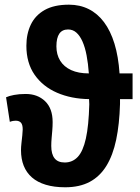

<svg xmlns="http://www.w3.org/2000/svg" viewBox="-20 -791 598 821"><path d="M274.9 -771Q321.3 -771 359.1 -752.2Q397 -733.4 424.8 -696.3Q452.6 -659.2 469.5 -604.2Q486.3 -549.3 491.2 -477.1H546.9V-367.2H493.2Q493.2 -361.8 493.2 -356.7Q493.2 -351.6 493.2 -346.2Q490.7 -259.8 476.8 -193.6Q462.9 -127.4 435.1 -82Q407.2 -36.6 363.8 -13.4Q320.3 9.8 258.8 9.8Q211.4 9.8 175.8 -1Q140.1 -11.7 116.7 -32.2Q93.3 -52.7 81.5 -82Q69.8 -111.3 69.8 -148.9Q69.8 -162.6 71.8 -179.7Q73.7 -196.8 75.4 -212.6Q77.1 -228.5 77.1 -237.8Q77.1 -257.8 69.6 -266.4Q62 -274.9 46.9 -274.9Q42 -274.9 35.9 -273.9Q29.8 -272.9 22 -270L5.9 -375Q18.6 -380.9 40 -385Q61.5 -389.2 89.8 -389.2Q140.6 -389.2 172.9 -358.2Q205.1 -327.1 205.1 -269Q205.1 -251 203.6 -233.6Q202.1 -216.3 200.7 -199.7Q199.2 -183.1 199.2 -167Q199.2 -131.8 213.4 -114Q227.5 -96.2 256.8 -96.2Q290 -96.2 312.5 -120.1Q335 -144 347.2 -198.7Q359.4 -253.4 361.8 -345.2Q361.8 -351.1 361.3 -356.4Q360.8 -361.8 360.8 -367.2Q284.7 -368.2 223.9 -394.5Q163.1 -420.9 127.9 -471.4Q92.8 -522 92.8 -595.2Q92.8 -646 111.8 -685.8Q130.9 -725.6 171.1 -748.3Q211.4 -771 274.9 -771ZM271 -665Q246.1 -665 233.6 -647Q221.2 -628.9 221.2 -592.8Q221.2 -557.6 237.3 -531.5Q253.4 -505.4 284.4 -491.2Q315.4 -477.1 359.9 -477.1Q356.9 -519.5 350.3 -554Q343.8 -588.4 332.8 -613.3Q321.8 -638.2 306.6 -651.6Q291.5 -665 271 -665Z"/></svg>

Font: Open Sans Condensed
Style: Regular
Weight: 400
Width: 3
Designer: Monotype Design Team
Foundry: Monotype Imaging Inc.
Version: Version 3.000